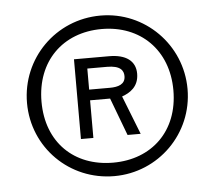

<svg xmlns="http://www.w3.org/2000/svg" viewBox="-41 -777 621 554"><g transform="rotate(-5 269.5 -500.5)"><path d="M269 -268C397 -268 501 -371 501 -500C501 -629 397 -733 269 -733C139 -733 36 -629 36 -500C36 -371 139 -268 269 -268ZM269 -307C156 -307 78 -382 78 -500C78 -617 156 -694 269 -694C381 -694 460 -617 460 -500C460 -382 381 -307 269 -307ZM182 -383H218V-492H276L317 -383H355L311 -495C334 -503 360 -519 360 -557C360 -594 332 -614 284 -614H182ZM218 -523V-584H275C314 -584 323 -569 323 -553C323 -529 302 -523 278 -523Z"/></g></svg>

Font: United Sans ExtraLight
Style: Regular
Weight: 200
Designer: Pablo Impallari, Rodrigo Fuenzalida (Modified by Dan O. Williams)
Version: Version 1.000;PS 001.000;hotconv 1.0.88;makeotf.lib2.5.64775